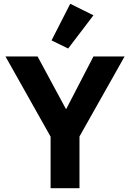

<svg xmlns="http://www.w3.org/2000/svg" viewBox="-20 -997 689 1017"><path d="M248 0V-273L9 -698H179L329 -420H331L475 -698H640L401 -274V0ZM341 -740 253 -783 352 -977 475 -916Z"/></svg>

Font: IBM Plex Sans Thai
Style: Bold
Weight: 700
Designer: Mike Abbink, Paul van der Laan, Pieter van Rosmalen, Ben Mitchell, Mark Frömberg
Foundry: Bold Monday
Version: Version 1.2